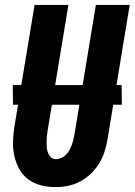

<svg xmlns="http://www.w3.org/2000/svg" viewBox="-20 -755 549 783"><path d="M207 8Q177 8 148 1Q119 -6 96 -23Q73 -40 59 -65Q45 -90 38.5 -119Q32 -148 33 -178.5Q34 -209 39 -240L121 -735H259L174 -221Q172 -209 171 -197.5Q170 -186 170 -174.5Q170 -163 171 -152Q172 -141 176 -131Q180 -121 188 -113.5Q196 -106 208 -106Q219 -106 230 -111Q241 -116 249.5 -124.5Q258 -133 263.5 -143.5Q269 -154 273 -165Q277 -176 279.5 -187Q282 -198 284 -209L371 -735H509L419 -190Q415 -165 407.5 -140Q400 -115 386 -91.5Q372 -68 352.5 -48.5Q333 -29 309 -16Q285 -3 259 2.5Q233 8 207 8ZM477 -328H33L32 -408H476Z"/></svg>

Font: Iosevka Term Curly Hv Obl
Style: Regular
Weight: 900
Italic angle: -9°
Designer: Belleve Invis
Foundry: Belleve Invis
Version: Version 32.3.0